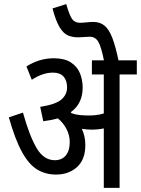

<svg xmlns="http://www.w3.org/2000/svg" viewBox="-20 -916 687 936"><path d="M396 -209Q396 -138 355.5 -101.5Q315 -65 253 -65Q202 -65 161.5 -89.5Q121 -114 87.5 -174.5Q54 -235 23 -344L92 -367Q123 -255 158 -195Q193 -135 247 -135Q282 -135 301 -158.5Q320 -182 320 -223Q320 -257 304 -287.5Q288 -318 262 -339Q231 -330 191 -325L176 -395Q252 -407 279.5 -431Q307 -455 307 -490Q307 -523 290 -542.5Q273 -562 238 -562Q188 -562 135 -527L109 -592Q138 -611 172 -621.5Q206 -632 242 -632Q294 -632 325 -612Q356 -592 369.5 -559.5Q383 -527 383 -489Q383 -451 369 -421Q355 -391 325 -369Q327 -367 329 -364Q348 -357 370.5 -355Q393 -353 412 -353Q430 -353 448.5 -355Q467 -357 486 -363V-553H428V-622H647V-553H563V0H486V-290Q458 -284 426 -284Q404 -284 379 -288Q387 -271 391.5 -251.5Q396 -232 396 -209ZM488 -615Q474 -687 459.5 -712Q445 -737 417 -737Q405 -737 389.5 -735.5Q374 -734 361 -734Q333 -734 311 -743.5Q289 -753 270.5 -783.5Q252 -814 236 -875L303 -896Q318 -843 331 -824Q344 -805 369 -805Q385 -805 402 -807Q419 -809 436 -809Q467 -809 489 -791.5Q511 -774 527.5 -731.5Q544 -689 559 -615Z"/></svg>

Font: Noto Sans Devanagari Condensed
Style: Regular
Weight: 400
Width: 3
Designer: Jelle Bosma - Monotype Design Team
Foundry: Monotype Imaging Inc.
Version: Version 2.004; ttfautohint (v1.8.4.7-5d5b)